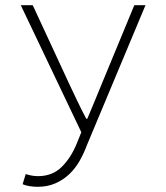

<svg xmlns="http://www.w3.org/2000/svg" viewBox="-20 -500 640 739"><path d="M125 219Q110 219 94 216.5Q78 214 67 209L79 170Q88 173 100.5 175.5Q113 178 126 178Q182 178 218 142Q254 106 276 51L293 9L60 -480H106L246 -178Q260 -148 277.5 -111.5Q295 -75 312 -43H316Q330 -75 344.5 -111Q359 -147 372 -178L497 -480H540L314 60Q303 90 286.5 119Q270 148 247 170Q224 192 193.5 205.5Q163 219 125 219Z"/></svg>

Font: Source Code Pro Light
Style: Regular
Weight: 300
Monospace: yes
Designer: Paul D. Hunt, Teo Tuominen
Foundry: Adobe Systems Incorporated
Version: Version 2.030;PS 1.000;hotconv 16.6.51;makeotf.lib2.5.65220